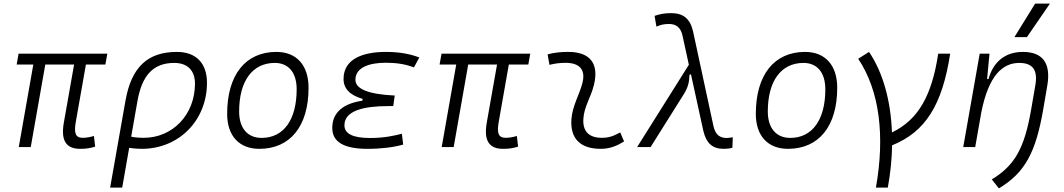

<svg xmlns="http://www.w3.org/2000/svg" viewBox="-20 -815 5899 1064"><path d="M424.3 9.8C456.5 9.8 479.5 6.3 507.3 -2.4L500.5 -61.5C477.5 -54.7 458 -51.3 438.5 -51.3C397 -51.3 389.2 -78.6 400.4 -141.6L456.1 -457.5H564L574.7 -517.6H83L72.3 -457.5H164.6L84 0H150.4L231 -457.5H390.6L334 -136.7C315.9 -35.2 346.7 9.8 424.3 9.8Z M960.4 -527.3C797.4 -527.3 708 -442.4 675.3 -256.8L590.3 224.6H657.2L695.8 4.4C719.2 7.8 742.2 9.8 765.6 9.8C971.7 9.8 1127 -147.9 1127 -356.4C1127 -465.3 1065.9 -527.3 960.4 -527.3ZM707 -57.6 741.7 -254.9C767.1 -399.9 831.1 -466.3 945.8 -466.3C1018.6 -466.3 1060.5 -424.8 1060.5 -351.6C1060.5 -180.7 938 -51.3 776.4 -51.3C749.5 -51.3 724.6 -53.7 707 -57.6Z M1417 9.8C1588.4 9.8 1689.9 -115.7 1689.9 -328.6C1689.9 -453.6 1623.5 -527.3 1511.7 -527.3C1340.3 -527.3 1238.8 -399.9 1238.8 -184.1C1238.8 -62.5 1305.2 9.8 1417 9.8ZM1429.7 -50.8C1351.1 -50.8 1305.2 -105.5 1305.2 -197.3C1305.2 -366.2 1378.9 -466.3 1502.9 -466.3C1579.6 -466.3 1624 -412.1 1624 -320.3C1624 -150.9 1551.8 -50.8 1429.7 -50.8Z M2016.1 9.8C2094.2 9.8 2161.6 1 2214.4 -13.7L2207 -73.7C2163.1 -63 2111.3 -50.3 2030.3 -50.3C1936 -50.3 1888.7 -73.7 1888.7 -120.6C1888.7 -203.1 1999 -227.1 2131.8 -227.1H2159.2L2167.5 -285.6C2022.5 -292.5 1949.7 -321.3 1949.7 -372.6C1949.7 -442.9 2028.8 -467.3 2119.1 -467.3C2177.7 -467.3 2229 -459 2273.9 -441.4L2303.7 -496.6C2250 -517.1 2189 -527.3 2118.7 -527.3C1988.3 -527.3 1883.8 -487.3 1883.8 -377.4C1883.8 -324.2 1918.9 -287.1 1989.7 -267.1L1987.8 -256.8C1890.1 -242.7 1821.3 -197.3 1821.3 -106C1821.3 -28.3 1885.7 9.8 2016.1 9.8Z M2768.1 9.8C2800.3 9.8 2823.2 6.3 2851.1 -2.4L2844.2 -61.5C2821.3 -54.7 2801.8 -51.3 2782.2 -51.3C2740.7 -51.3 2732.9 -78.6 2744.1 -141.6L2799.8 -457.5H2907.7L2918.5 -517.6H2426.8L2416 -457.5H2508.3L2427.7 0H2494.1L2574.7 -457.5H2734.4L2677.7 -136.7C2659.7 -35.2 2690.4 9.8 2768.1 9.8Z M3417 -81.1C3377 -59.6 3353 -51.3 3314.9 -51.3C3243.7 -51.3 3208 -87.4 3212.9 -157.7C3217.3 -225.6 3254.9 -275.4 3271.5 -345.2C3300.8 -463.9 3248.5 -527.3 3129.9 -527.3C3091.3 -527.3 3052.7 -524.4 3014.6 -513.7L3024.9 -455.6C3054.7 -463.4 3084.5 -466.8 3114.3 -466.8C3192.4 -466.8 3226.6 -428.2 3207.5 -355C3192.4 -293.9 3150.9 -226.1 3146.5 -153.3C3139.6 -46.4 3196.3 9.8 3309.1 9.8C3362.3 9.8 3401.4 -8.3 3438.5 -31.2Z M3990.2 9.8C4007.8 9.8 4022 8.3 4038.6 3.9L4041 -54.2C4022 -51.8 4012.2 -50.3 4007.3 -50.3C3968.8 -50.3 3944.8 -68.8 3934.1 -114.7L3820.8 -640.6C3804.2 -713.4 3764.6 -742.2 3699.7 -742.2C3661.6 -742.2 3635.7 -736.8 3607.4 -727.1L3617.7 -667.5C3641.1 -677.2 3657.7 -682.1 3687.5 -682.1C3725.6 -682.1 3752 -664.1 3762.2 -617.7L3797.4 -456.1L3510.7 0H3585.4L3770 -293.9C3792 -329.1 3799.8 -358.9 3800.8 -400.4L3809.1 -403.3L3877.4 -90.8C3894 -19.5 3929.7 9.8 3990.2 9.8Z M4346.7 9.8C4518.1 9.8 4619.6 -115.7 4619.6 -328.6C4619.6 -453.6 4553.2 -527.3 4441.4 -527.3C4270 -527.3 4168.5 -399.9 4168.5 -184.1C4168.5 -62.5 4234.9 9.8 4346.7 9.8ZM4359.4 -50.8C4280.8 -50.8 4234.9 -105.5 4234.9 -197.3C4234.9 -366.2 4308.6 -466.3 4432.6 -466.3C4509.3 -466.3 4553.7 -412.1 4553.7 -320.3C4553.7 -150.9 4481.4 -50.8 4359.4 -50.8Z M4834 224.6H4899.9C4914.6 145 4922.4 66.4 4923.8 -9.8C5108.9 -84 5202.1 -234.4 5245.6 -517.6H5179.2C5144 -284.7 5068.8 -151.4 4922.9 -81.1C4916.5 -257.3 4873 -413.6 4795.9 -527.3L4735.8 -489.3C4856 -310.1 4884.3 -58.6 4834 224.6Z M5317.9 0H5384.3L5418 -191.9C5458.5 -396.5 5535.6 -466.3 5628.4 -466.3C5704.6 -466.3 5731.4 -425.3 5717.8 -344.2L5695.3 -213.9C5658.2 4.9 5604.5 101.6 5476.1 179.2L5515.6 229C5659.2 142.1 5720.2 32.7 5762.2 -214.8L5783.7 -340.3C5804.7 -463.4 5760.3 -527.3 5647.9 -527.3C5551.3 -527.3 5483.9 -472.7 5458 -377H5450.2L5463.4 -517.6H5409.2ZM5601.6 -609.4H5670.9L5798.3 -794.9H5716.3Z"/></svg>

Font: Cascadia Mono PL Light
Style: Italic
Weight: 300
Italic angle: -10°
Monospace: yes
Designer: Aaron Bell
Foundry: Saja Typeworks
Version: Version 2404.023